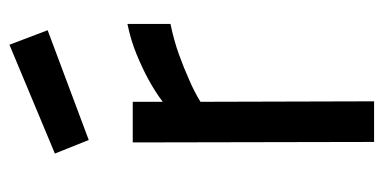

<svg xmlns="http://www.w3.org/2000/svg" viewBox="-218 -576 794 397"><g transform="rotate(-90 178.5 -377.0)"><path d="M83 -499H167V-437Q188 -453 214 -467Q236 -479 265 -491Q294 -503 328 -510V-421Q294 -414 265 -403.5Q236 -393 214 -383Q188 -372 167 -359L168 0H84ZM285 -754 315 -675 88 -590 60 -660Z"/></g></svg>

Font: Panefresco 500wt
Style: Regular
Weight: 700
Foundry: Campivisivi & Chank Co
Version: Version 1.001